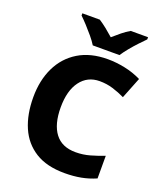

<svg xmlns="http://www.w3.org/2000/svg" viewBox="-167 -1039 979 1156"><g transform="rotate(20 322.5 -460.5)"><path d="M397 -583Q319 -583 274 -522.5Q229 -462 229 -355Q229 -247 273 -189Q317 -131 405 -131Q452 -131 496 -143.5Q540 -156 584 -173V-28Q538 -8 490 1Q442 10 386 10Q271 10 197.5 -36Q124 -82 88.5 -164Q53 -246 53 -356Q53 -464 93 -547Q133 -630 210 -677Q287 -724 398 -724Q451 -724 507 -712.5Q563 -701 614 -676L560 -540Q523 -558 482.5 -570.5Q442 -583 397 -583ZM283 -771Q269 -794 246.5 -821Q224 -848 200.5 -873.5Q177 -899 158 -917V-931H270Q296 -914 319 -895.5Q342 -877 368 -854Q394 -877 418 -896.5Q442 -916 468 -931H579V-917Q562 -900 538 -874.5Q514 -849 491.5 -821.5Q469 -794 454 -771Z"/></g></svg>

Font: Noto Sans Lao Looped ExtraBold
Style: Regular
Weight: 800
Designer: Mark Frömberg, Ben Mitchell
Foundry: The Fontpad Ltd
Version: Version 1.002; ttfautohint (v1.8.4.7-5d5b)